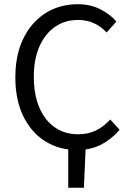

<svg xmlns="http://www.w3.org/2000/svg" viewBox="-20 -688 611 896"><path d="M298.5 188V0L380.6 -16.4L371.6 188ZM339 12Q256.9 12 191.8 -28.3Q126.6 -68.6 89.1 -144.8Q51.6 -221 51.6 -327.6Q51.6 -407.1 73.3 -469.9Q95 -532.8 134.8 -577.4Q174.5 -622.1 227.5 -645.2Q280.6 -668.3 342.8 -668.3Q402.1 -668.3 448.6 -644.6Q495 -620.8 523.3 -587.4L477.6 -536.5Q451.7 -564.4 418.3 -579.7Q384.9 -594.9 344.3 -594.9Q282.7 -594.9 236.3 -562.4Q189.8 -529.9 163.8 -470.6Q137.8 -411.2 137.8 -329.8Q137.8 -247.3 163.2 -187.1Q188.5 -126.9 235.1 -94.2Q281.8 -61.4 344.7 -61.4Q391.1 -61.4 427.6 -79.1Q464.2 -96.7 494.5 -130.3L538.2 -82Q499 -37.2 450.9 -12.6Q402.8 12 339 12Z"/></svg>

Font: Source Sans 3
Style: Regular
Weight: 200
Designer: Paul D. Hunt
Foundry: Adobe
Version: Version 3.046;hotconv 1.0.118;makeotfexe 2.5.65603